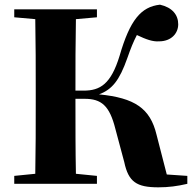

<svg xmlns="http://www.w3.org/2000/svg" viewBox="-20 -787 829 822"><path d="M512 -93C530 -8 565 15 658 15C702 15 739 10 782 0V-34L694 -40L650 -211C623 -323 557 -368 404 -383C460 -404 491 -442 525 -538C540 -581 551 -608 566 -637C606 -618 634 -608 661 -610C713 -610 743 -644 743 -683C743 -723 718 -755 665 -767C583 -758 536 -700 492 -548C455 -427 409 -399 338 -399H303C303 -504 303 -606 305 -705L395 -713V-747H41V-713L131 -705C133 -602 133 -499 133 -395V-351C133 -247 133 -144 131 -43L41 -34V0H395V-34L305 -43C303 -143 303 -245 303 -364H342C414 -364 449 -335 474 -235Z"/></svg>

Font: Source Han Serif KR Heavy
Style: Regular
Weight: 900
Designer: Ryoko NISHIZUKA 西塚涼子 (kana & ideographs); Frank Grießhammer (Latin, Greek & Cyrillic); Wenlong ZHANG 张文龙 (bopomofo); San
Foundry: Adobe
Version: Version 2.001;hotconv 1.1.0;makeotfexe 2.6.0